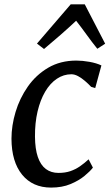

<svg xmlns="http://www.w3.org/2000/svg" viewBox="-20 -840 498 870"><path d="M211.5 10Q128 10 80.2 -48.5Q32.5 -107 32 -211.5Q32 -270.5 50.5 -332.5Q69 -394.5 106 -447.5Q143 -500.5 198.2 -533Q253.5 -565.5 326 -565.5Q353.5 -565.5 385.5 -559.8Q417.5 -554 439.5 -543.5L411.5 -441L393 -446.5Q380.5 -460 365 -473.2Q349.5 -486.5 333.8 -495Q318 -503.5 303.5 -503.5Q268 -503.5 237.5 -483Q207 -462.5 184.8 -424.8Q162.5 -387 150.2 -335Q138 -283 138.5 -220.5Q139 -165 151.5 -128.5Q164 -92 187.8 -74.2Q211.5 -56.5 245 -56.5Q275.5 -56.5 298.8 -64.5Q322 -72.5 342 -86.2Q362 -100 381.5 -118L401 -80.5Q388.5 -64 362.8 -42.8Q337 -21.5 299.2 -5.8Q261.5 10 211.5 10ZM179.5 -618 147.5 -642.5 300.5 -820.5H364L456.5 -642L421 -619Q396 -650 373.2 -681.8Q350.5 -713.5 325 -746Q290.5 -713.5 253.8 -681.5Q217 -649.5 179.5 -618Z"/></svg>

Font: Merriweather 24pt
Style: Italic
Weight: 400
Italic angle: -7.8°
Designer: Eben Sorkin
Foundry: Eben Sorkin
Version: Version 2.101